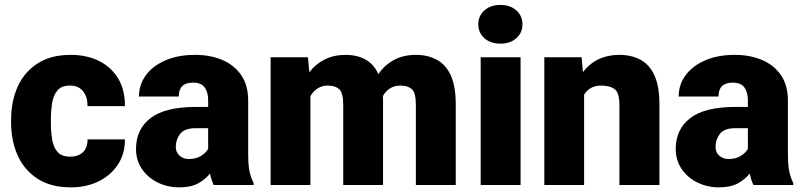

<svg xmlns="http://www.w3.org/2000/svg" viewBox="-20 -765 3323 794"><path d="M269.5 -117.2Q304.2 -117.2 323.5 -136Q342.8 -154.8 341.8 -188.5H496.6Q497.1 -128.9 467.5 -84.2Q438 -39.6 387.5 -14.9Q336.9 9.8 273.4 9.8Q190.9 9.8 136 -25.4Q81.1 -60.5 53.5 -121.3Q25.9 -182.1 25.9 -258.3V-269.5Q25.9 -346.2 53.2 -406.7Q80.6 -467.3 135.5 -502.7Q190.4 -538.1 272.5 -538.1Q338.4 -538.1 388.9 -513.2Q439.5 -488.3 468.3 -440.9Q497.1 -393.6 496.6 -326.2H341.8Q342.8 -361.8 324.5 -386.5Q306.2 -411.1 268.6 -411.1Q234.9 -411.1 218 -391.6Q201.2 -372.1 195.8 -339.8Q190.4 -307.6 190.4 -269.5V-258.3Q190.4 -219.2 195.8 -187.3Q201.2 -155.3 218.3 -136.2Q235.4 -117.2 269.5 -117.2Z M863.8 0Q854.5 -19 848.6 -47.4Q829.6 -23.4 799.6 -6.8Q769.5 9.8 721.7 9.8Q672.9 9.8 632.1 -10.3Q591.3 -30.3 566.9 -66.2Q542.5 -102.1 542.5 -148.9Q542.5 -230.5 602.5 -276.6Q662.6 -322.8 790 -322.8H840.8V-350.6Q840.8 -383.8 826.4 -403.6Q812 -423.3 777.8 -423.3Q719.2 -423.3 719.2 -365.7H554.7Q554.7 -415 583.3 -453.9Q611.8 -492.7 664.1 -515.4Q716.3 -538.1 786.6 -538.1Q849.6 -538.1 899.2 -517.1Q948.7 -496.1 977.5 -454.3Q1006.3 -412.6 1006.3 -349.6V-133.3Q1006.3 -81.5 1012.2 -54.9Q1018.1 -28.3 1028.8 -8.3V0ZM760.7 -107.4Q791 -107.4 811.5 -120.4Q832 -133.3 840.8 -149.4V-234.9H789.1Q743.2 -234.9 725.1 -211.4Q707 -188 707 -157.7Q707 -135.3 722.4 -121.3Q737.8 -107.4 760.7 -107.4Z M1335.4 -411.1Q1312 -411.1 1293.7 -399.4Q1275.4 -387.7 1263.7 -367.7V0H1099.1V-528.3H1253.4L1259.3 -466.3Q1284.7 -500 1322.5 -519Q1360.4 -538.1 1409.7 -538.1Q1456.1 -538.1 1491 -519Q1525.9 -500 1544.9 -458.5Q1569.8 -495.6 1608.6 -516.8Q1647.5 -538.1 1699.7 -538.1Q1748 -538.1 1785.4 -518.6Q1822.8 -499 1843.8 -454.1Q1864.7 -409.2 1864.7 -332.5V0H1699.7V-332.5Q1699.7 -381.8 1682.9 -396.5Q1666 -411.1 1636.7 -411.1Q1611.3 -411.1 1593 -399.7Q1574.7 -388.2 1563.5 -367.7Q1564 -360.4 1564 -352.5V0H1399.4V-331.5Q1399.4 -381.8 1382.6 -396.5Q1365.7 -411.1 1335.4 -411.1Z M1958 -664.6Q1958 -699.7 1983.4 -722.2Q2008.8 -744.6 2049.3 -744.6Q2089.8 -744.6 2115.2 -722.2Q2140.6 -699.7 2140.6 -664.6Q2140.6 -629.4 2115.2 -606.9Q2089.8 -584.5 2049.3 -584.5Q2008.8 -584.5 1983.4 -606.9Q1958 -629.4 1958 -664.6ZM2132.8 -528.3V0H1967.8V-528.3Z M2466.8 -411.1Q2440.9 -411.1 2423.6 -401.1Q2406.2 -391.1 2395.5 -373.5V0H2231V-528.3H2385.3L2390.6 -466.8Q2445.8 -538.1 2541 -538.1Q2590.3 -538.1 2627.7 -518.6Q2665 -499 2686 -454.1Q2707 -409.2 2707 -332.5V0H2541.5V-333Q2541.5 -380.9 2522 -396Q2502.4 -411.1 2466.8 -411.1Z M3095.7 0Q3086.4 -19 3080.6 -47.4Q3061.5 -23.4 3031.5 -6.8Q3001.5 9.8 2953.6 9.8Q2904.8 9.8 2864 -10.3Q2823.2 -30.3 2798.8 -66.2Q2774.4 -102.1 2774.4 -148.9Q2774.4 -230.5 2834.5 -276.6Q2894.5 -322.8 3022 -322.8H3072.8V-350.6Q3072.8 -383.8 3058.3 -403.6Q3043.9 -423.3 3009.8 -423.3Q2951.2 -423.3 2951.2 -365.7H2786.6Q2786.6 -415 2815.2 -453.9Q2843.8 -492.7 2896 -515.4Q2948.2 -538.1 3018.6 -538.1Q3081.5 -538.1 3131.1 -517.1Q3180.7 -496.1 3209.5 -454.3Q3238.3 -412.6 3238.3 -349.6V-133.3Q3238.3 -81.5 3244.1 -54.9Q3250 -28.3 3260.7 -8.3V0ZM2992.7 -107.4Q3022.9 -107.4 3043.5 -120.4Q3064 -133.3 3072.8 -149.4V-234.9H3021Q2975.1 -234.9 2957 -211.4Q2939 -188 2939 -157.7Q2939 -135.3 2954.3 -121.3Q2969.7 -107.4 2992.7 -107.4Z"/></svg>

Font: Vazirmatn UI Black
Style: Regular
Weight: 900
Designer: Saber Rastikerdar
Foundry: Saber Rastikerdar
Version: Version 33.003